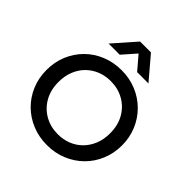

<svg xmlns="http://www.w3.org/2000/svg" viewBox="-246 -1126 1324 1324"><g transform="rotate(45 416.0 -464.0)"><path d="M416 15Q337 15 269.8 -12.8Q202.5 -40.5 152.8 -90Q103 -139.5 75.2 -206Q47.5 -272.5 47.5 -350Q47.5 -428 75.2 -494.5Q103 -561 152.8 -610.5Q202.5 -660 269.8 -687.5Q337 -715 416 -715Q494.5 -715 561.5 -687Q628.5 -659 678.5 -609Q728.5 -559 756.2 -492.8Q784 -426.5 784 -350Q784 -272.5 756.2 -206Q728.5 -139.5 678.5 -90Q628.5 -40.5 561.5 -12.8Q494.5 15 416 15ZM416 -91Q469 -91 514.8 -109.2Q560.5 -127.5 594.5 -161.8Q628.5 -196 647.8 -243.8Q667 -291.5 667 -350Q667 -428.5 633.8 -486.8Q600.5 -545 543.5 -577Q486.5 -609 416 -609Q363 -609 317.2 -590.8Q271.5 -572.5 237.2 -538.5Q203 -504.5 183.8 -456.8Q164.5 -409 164.5 -350Q164.5 -271.5 198 -213.2Q231.5 -155 288.2 -123Q345 -91 416 -91ZM221.5 -781 365.5 -944.5H471.5L610.5 -781H500L416.5 -879L330.5 -781Z"/></g></svg>

Font: Geologica Cursive
Style: Regular
Weight: 400
Designer: Sindre Bremnes, Frode Helland
Foundry: Monokrom Skriftforlag AS
Version: Version 1.010;gftools[0.9.28]